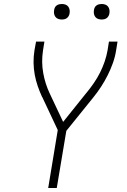

<svg xmlns="http://www.w3.org/2000/svg" viewBox="-20 -944 640 964"><path d="M222 0 270 -291 192 -457Q192 -457 191.5 -457Q191 -457 191 -457V-458Q179 -484 169.5 -511.5Q160 -539 154.5 -568.5Q149 -598 148.5 -629Q148 -660 153 -691L161 -735H203L196 -691Q187 -633 197 -577.5Q207 -522 230 -474L297 -332L414 -478Q414 -478 414.5 -478Q415 -478 415 -478V-479Q434 -502 451.5 -527.5Q469 -553 482.5 -580Q496 -607 505.5 -635Q515 -663 520 -691L527 -735H570L563 -691Q558 -659 547 -628Q536 -597 521 -567Q506 -537 487.5 -508.5Q469 -480 447 -453L313 -287L265 0ZM490 -846Q481 -846 472.5 -849Q464 -852 458.5 -859Q453 -866 451.5 -875.5Q450 -885 452 -895Q453 -901 456 -907Q459 -913 465 -917Q471 -921 477.5 -922.5Q484 -924 490 -924Q500 -924 508.5 -921Q517 -918 522.5 -911Q528 -904 529.5 -894.5Q531 -885 529 -875Q528 -869 524.5 -863Q521 -857 515.5 -853Q510 -849 503.5 -847.5Q497 -846 490 -846ZM290 -846Q281 -846 272.5 -849Q264 -852 258.5 -859Q253 -866 251.5 -875.5Q250 -885 252 -895Q253 -901 256 -907Q259 -913 265 -917Q271 -921 277.5 -922.5Q284 -924 290 -924Q300 -924 308.5 -921Q317 -918 322.5 -911Q328 -904 329.5 -894.5Q331 -885 329 -875Q328 -869 324.5 -863Q321 -857 315.5 -853Q310 -849 303.5 -847.5Q297 -846 290 -846Z"/></svg>

Font: Iosevka Curly XLtEx
Style: Italic
Weight: 200
Width: 7
Italic angle: -9°
Monospace: yes
Designer: Belleve Invis
Foundry: Belleve Invis
Version: Version 11.1.0; ttfautohint (v1.8.3)